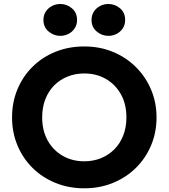

<svg xmlns="http://www.w3.org/2000/svg" viewBox="-20 -954 868 988"><path d="M413.5 15Q333.5 15 265.5 -12.8Q197.5 -40.5 147.5 -90Q97.5 -139.5 69.8 -206Q42 -272.5 42 -350Q42 -428 69.8 -494.5Q97.5 -561 147.5 -610.5Q197.5 -660 265.5 -687.5Q333.5 -715 413.5 -715Q493.5 -715 561.2 -687Q629 -659 679.2 -609Q729.5 -559 757.5 -492.8Q785.5 -426.5 785.5 -350Q785.5 -272.5 757.5 -206Q729.5 -139.5 679.2 -90Q629 -40.5 561.2 -12.8Q493.5 15 413.5 15ZM413.5 -124Q460 -124 499.5 -140Q539 -156 568.5 -185.8Q598 -215.5 614.2 -257Q630.5 -298.5 630.5 -350Q630.5 -418.5 602 -469.2Q573.5 -520 524.5 -548Q475.5 -576 413.5 -576Q367.5 -576 327.8 -560Q288 -544 258.8 -514.5Q229.5 -485 213.2 -443.2Q197 -401.5 197 -350Q197 -281.5 225.5 -230.8Q254 -180 303 -152Q352 -124 413.5 -124ZM290.5 -769.5Q256.5 -769.5 230 -792Q203.5 -814.5 203.5 -851.5Q203.5 -876.5 215.8 -894.8Q228 -913 247.8 -923.2Q267.5 -933.5 290.5 -933.5Q324 -933.5 350.2 -911.2Q376.5 -889 376.5 -851.5Q376.5 -826.5 364.2 -808Q352 -789.5 332.2 -779.5Q312.5 -769.5 290.5 -769.5ZM538 -769.5Q504 -769.5 477.5 -792Q451 -814.5 451 -851.5Q451 -876 463.2 -894.5Q475.5 -913 495.2 -923.2Q515 -933.5 538 -933.5Q571.5 -933.5 597.8 -911.2Q624 -889 624 -851.5Q624 -826.5 611.8 -808Q599.5 -789.5 579.8 -779.5Q560 -769.5 538 -769.5Z"/></svg>

Font: Geologica Roman SemiBold
Style: Regular
Weight: 600
Designer: Sindre Bremnes, Frode Helland
Foundry: Monokrom Skriftforlag AS
Version: Version 1.010;gftools[0.9.28]